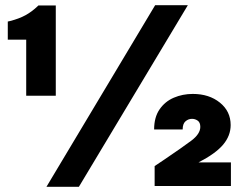

<svg xmlns="http://www.w3.org/2000/svg" viewBox="-20 -720 910 740"><path d="M159 0 578 -700H704L284 0ZM195 -699V-351H81V-567H10V-637L19 -639Q54 -648 78.5 -661.5Q103 -675 125 -696L128 -699ZM576 -3V-80L609 -102Q683 -152 717.5 -178Q752 -204 752 -231Q752 -248 742 -255Q732 -262 720 -262Q706 -262 695 -252.5Q684 -243 684 -221H574Q574 -268 595 -298.5Q616 -329 650 -343.5Q684 -358 723 -358Q786 -358 827.5 -324.5Q869 -291 869 -238Q869 -197 840 -162.5Q811 -128 745 -94H870V-3Z"/></svg>

Font: Be Vietnam Pro Black
Style: Regular
Weight: 900
Designer: Lam Bao, Tony Le, Vietanh Nguyen
Foundry: Yellow Type Foundry
Version: Version 1.002; ttfautohint (v1.8.3)